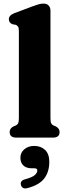

<svg xmlns="http://www.w3.org/2000/svg" viewBox="-20 -769 376 1073"><path d="M262 -710V-109.5Q262 -89 266 -80.5Q270 -72 278.5 -68L291 -63Q313 -52 313 -31Q313 0 276 0H71Q34 0 34 -31Q34 -52 56 -63L69 -68Q77.5 -72 81.5 -80.5Q85.5 -89 85.5 -109.5V-596Q85.5 -613.5 80.8 -620.5Q76 -627.5 67 -630.5L50 -633.5Q29.5 -641.5 29.5 -661.5Q29.5 -683.5 60.5 -695.5L159 -732.5Q182 -741 196 -745Q210 -749 223.5 -749Q242 -749 252 -738Q262 -727 262 -710ZM158.5 171.5Q126 171.5 110 155.2Q94 139 94 113Q94 83.5 116.2 65Q138.5 46.5 171 46.5Q208.5 46.5 232 69Q255.5 91.5 255.5 135.5Q255.5 191 227.5 228Q199.5 265 134 282Q118.5 286.5 109 281Q99.5 275.5 97 264.5Q91 241 120 233Q159.5 222.5 174 209.8Q188.5 197 188.5 184Q188.5 171.5 172.5 171.5Z"/></svg>

Font: Fraunces 9pt Soft
Style: Bold
Weight: 700
Version: Version 1.000;[b76b70a41]